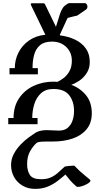

<svg xmlns="http://www.w3.org/2000/svg" viewBox="-20 -902 637 1232"><path d="M189 -465H223V-425H41V-465H75Q75 -518 98.5 -564.5Q122 -611 166 -642Q210 -673 271 -679L178 -871Q177 -875 178.5 -878Q180 -881 183 -881H260Q266 -881 269 -874L339 -730L366 -816Q373 -836 383 -851Q393 -866 411 -876Q414 -878 417.5 -880Q421 -882 425 -882H525Q531 -882 536 -875Q541 -868 541 -859Q541 -847 531 -840L477 -803Q474 -801 472.5 -801Q471 -801 467 -800Q466 -800 453.5 -797Q441 -794 429.5 -791Q418 -788 418 -788Q414 -787 413 -784.5Q412 -782 410 -779L364 -679L366 -675Q419 -668 462 -647.5Q505 -627 530.5 -591.5Q556 -556 556 -504Q556 -463 536 -432.5Q516 -402 488 -383.5Q460 -365 437 -358Q494 -337 531.5 -291.5Q569 -246 569 -175Q569 -113 535.5 -72.5Q502 -32 446 -13Q390 6 322 6Q314 6 303 6Q292 6 281 6Q264 6 247.5 7Q231 8 220 12Q217 13 214 16Q194 33 174 67Q154 101 154 151Q154 194 172 221Q190 248 244 248Q279 248 303.5 237.5Q328 227 348 210Q368 193 390 172Q395 167 399 166Q407 165 421 163Q435 161 448 161Q453 161 457 161Q476 181 490 194Q504 207 519.5 219.5Q535 232 555 249Q565 257 556 266Q542 279 519.5 288Q497 297 480 297Q478 297 476 297Q473 297 470.5 294.5Q468 292 466 291Q444 271 430 255Q416 239 400 218Q377 238 349 259.5Q321 281 286 295.5Q251 310 205 310Q159 310 124 289Q89 268 70 233.5Q51 199 51 157Q51 119 68.5 86Q86 53 112 26Q138 -1 164 -20Q190 -39 206 -49Q208 -50 210 -51.5Q212 -53 214 -54Q232 -62 248.5 -64.5Q265 -67 281 -67Q299 -67 317.5 -65.5Q336 -64 358 -64Q393 -64 414 -81.5Q435 -99 445 -127.5Q455 -156 455 -188Q455 -190 455 -191Q455 -251 424 -291Q393 -331 323 -331Q273 -331 243 -303.5Q213 -276 200 -233.5Q187 -191 187 -145H221V-105H33V-145H67Q67 -219 102 -271Q137 -323 195 -350.5Q253 -378 323 -378Q330 -378 336 -377.5Q342 -377 349 -377Q369 -386 390 -402.5Q411 -419 426 -446Q441 -473 441 -513Q441 -565 405.5 -600Q370 -635 313 -635Q264 -635 237 -612Q210 -589 199.5 -551.5Q189 -514 189 -470Q189 -467 189 -465Z"/></svg>

Font: Triodion
Style: Regular
Weight: 400
Version: Version 1.201; ttfautohint (v1.8.4.7-5d5b)